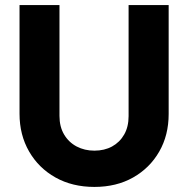

<svg xmlns="http://www.w3.org/2000/svg" viewBox="-20 -726 742 757"><path d="M352.2 11Q265.3 11 198.8 -26.2Q132.4 -63.4 94.7 -128.8Q57 -194.1 57 -277.5V-706H214.5V-269Q214.5 -226.5 232.7 -195.7Q251 -164.9 282.3 -148.4Q313.6 -132 352.1 -132Q391.5 -132 421.7 -148.4Q452 -164.9 469.5 -195.4Q487 -225.9 487 -268V-706H645V-276.5Q645 -193 607.8 -128.3Q570.6 -63.5 504.8 -26.2Q439 11 352.2 11Z"/></svg>

Font: Outfit Thin
Style: Regular
Weight: 100
Designer: Rodrigo Fuenzalida
Foundry: fragTYPE
Version: Version 1.000